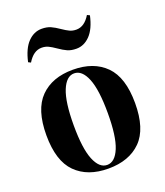

<svg xmlns="http://www.w3.org/2000/svg" viewBox="-145 -884 856 996"><g transform="rotate(-20 282.5 -386.0)"><path d="M37.6 0ZM296.9 -750.5Q318.8 -735.4 335 -727.8Q351.1 -720.2 371.6 -720.2Q416.5 -720.2 448.2 -772.9L462.4 -766.1Q446.8 -695.3 413.6 -661.1Q380.4 -627 338.4 -627Q309.6 -627 289.3 -636Q269 -645 243.2 -663.1Q221.7 -678.2 205.3 -686Q189 -693.8 168.5 -693.8Q123.5 -693.8 91.3 -640.1L77.6 -647Q93.3 -717.8 126.5 -752Q159.7 -786.1 202.6 -786.1Q231 -786.1 251.7 -776.9Q272.5 -767.6 296.9 -750.5ZM526.9 -258.3Q526.9 -116.2 461.7 -51Q396.5 14.2 281.7 14.2Q167.5 14.2 102.3 -51Q37.1 -116.2 37.1 -258.3Q37.1 -399.9 102.3 -465.6Q167.5 -531.2 281.7 -531.2Q396.5 -531.2 461.7 -465.6Q526.9 -399.9 526.9 -258.3ZM188 -258.3Q188 -129.9 213.4 -67.9Q238.8 -5.9 281.7 -5.9Q325.2 -5.9 350.6 -67.9Q376 -129.9 376 -258.3Q376 -386.7 350.6 -449Q325.2 -511.2 281.7 -511.2Q238.8 -511.2 213.4 -449Q188 -386.7 188 -258.3Z"/></g></svg>

Font: TypoPRO Playfair Display
Style: Bold
Weight: 700
Designer: Claus Eggers Sørensen
Foundry: Claus Eggers Sørensen
Version: Version 1.004;PS 001.004;hotconv 1.0.70;makeotf.lib2.5.58329